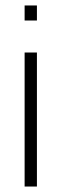

<svg xmlns="http://www.w3.org/2000/svg" viewBox="-20 -682 225 702"><path d="M115 0H70V-490H115ZM115 -607H70V-662H115Z"/></svg>

Font: Gemunu Libre ExtraLight ExtraLight
Style: Regular
Weight: 250
Version: Version 1.100